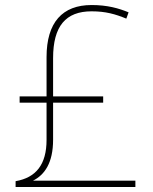

<svg xmlns="http://www.w3.org/2000/svg" viewBox="-20 -743 610 763"><path d="M344 -723C228 -723 165 -654 165 -516V-360H58V-335H165V-187C165 -89 123 -37 42 -23V0H518V-25H111C157 -48 191 -95 191 -188V-335H390V-360H191V-512C191 -639 241 -698 344 -698C400 -698 438 -687 482 -669L491 -694C452 -710 407 -723 344 -723Z"/></svg>

Font: Noto Sans Gurmukhi UI Thin
Style: Regular
Weight: 100
Designer: Jelle Bosma - Monotype Design Team
Foundry: Monotype Imaging Inc.
Version: Version 2.004